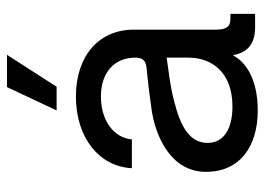

<svg xmlns="http://www.w3.org/2000/svg" viewBox="-126 -642 775 563"><g transform="rotate(-90 261.5 -360.5)"><path d="M218.8 7.8C315.9 7.8 362.8 -30.8 379.9 -63.5H381.8C388.7 -21 416.5 0 461.9 0H502.4V-72.3H488.3C464.8 -72.3 456.1 -84 456.1 -115.2V-355.5C456.1 -457.5 379.9 -525.4 259.8 -525.4C137.7 -525.4 54.2 -455.6 49.8 -361.3H134.3C138.2 -412.6 188 -452.1 259.8 -452.1C332 -452.1 374 -411.1 374 -351.6C374 -328.1 364.7 -319.8 340.3 -317.9C307.1 -314.9 272 -310.5 223.1 -303.7C148.9 -293.5 39.1 -250 39.1 -144C39.1 -42.5 116.2 7.8 218.8 7.8ZM230.5 -66.4C164.6 -66.4 124 -92.3 124 -139.2C124 -190.9 169.4 -218.3 248 -237.8C294.9 -250 335 -253.4 374 -259.3V-195.3C374 -127.9 332 -66.4 230.5 -66.4ZM219.2 -582H288.6L382.3 -727.5H287.6Z"/></g></svg>

Font: Raveo Display Display
Style: Regular
Weight: 400
Designer: Jakub Foglar, Rasmus Andersson (Inter)
Foundry: Jakubfoglar.com
Version: Version 1.100;Glyphs 3.2.3 (3260)